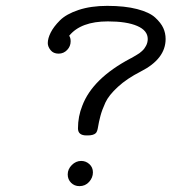

<svg xmlns="http://www.w3.org/2000/svg" viewBox="-20 -635 585 655"><path d="M143 -488Q143 -504 153 -524Q163 -544 184.5 -565.5Q206 -587 248 -601Q290 -615 346 -615Q406 -615 448 -604Q490 -593 509.5 -575Q529 -557 537 -539.5Q545 -522 545 -502Q545 -434 460 -391Q413 -367 382 -338.5Q351 -310 339.5 -285Q328 -260 322.5 -239Q317 -218 314.5 -202Q312 -186 307 -181Q299 -173 279 -173H275Q246 -173 246 -197Q246 -238 261 -275Q296 -367 424 -435L430 -438Q435 -441 437.5 -442.5Q440 -444 446 -447.5Q452 -451 455.5 -453.5Q459 -456 464 -460.5Q469 -465 472 -469Q475 -473 478 -478.5Q481 -484 482.5 -490Q484 -496 484 -502Q484 -531 448 -546.5Q412 -562 348 -562Q256 -562 216 -513Q221 -506 221 -494Q221 -477 209 -464.5Q197 -452 180 -452Q162 -452 152.5 -464Q143 -476 143 -488ZM211 -40Q211 -58 225 -72Q239 -86 257 -86Q273 -86 285 -75Q297 -64 297 -47Q297 -29 284 -14.5Q271 0 251 0Q234 0 222.5 -11.5Q211 -23 211 -40Z"/></svg>

Font: CMU Typewriter Text
Style: LightOblique
Weight: 200
Italic angle: -9.46001°
Version: Version 0.7.0